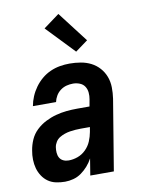

<svg xmlns="http://www.w3.org/2000/svg" viewBox="-88 -839 675 907"><g transform="rotate(-10 250.0 -385.0)"><path d="M150 8Q128 8 107 3.5Q86 -1 69.5 -12.5Q53 -24 41.5 -41.5Q30 -59 24.5 -79Q19 -99 18.5 -121Q18 -143 22 -164Q26 -190 37 -215Q48 -240 68 -259Q88 -278 112.5 -290.5Q137 -303 163 -310Q189 -317 214.5 -319.5Q240 -322 266 -322H325L331 -355Q334 -371 332.5 -387.5Q331 -404 322.5 -417Q314 -430 298.5 -436Q283 -442 267 -442Q251 -442 235.5 -438Q220 -434 206.5 -424Q193 -414 184.5 -399.5Q176 -385 173 -370H62Q66 -393 75.5 -415.5Q85 -438 99.5 -458Q114 -478 133 -494Q152 -510 174.5 -520Q197 -530 220.5 -534Q244 -538 267 -538Q294 -538 320.5 -533.5Q347 -529 369.5 -517.5Q392 -506 409 -487Q426 -468 435 -444Q444 -420 444.5 -393Q445 -366 441 -339L385 0H272L285 -80Q275 -61 260.5 -44.5Q246 -28 228.5 -15.5Q211 -3 190.5 2.5Q170 8 150 8ZM184 -88Q206 -88 228 -96Q250 -104 267 -121Q284 -138 293 -159.5Q302 -181 306 -203L310 -226H266Q253 -226 240 -225Q227 -224 214 -222Q201 -220 188 -215.5Q175 -211 163.5 -204Q152 -197 144.5 -185Q137 -173 135 -160Q133 -147 134 -133.5Q135 -120 141 -109.5Q147 -99 158.5 -93.5Q170 -88 184 -88ZM308 -588 180 -722 256 -778 368 -632Z"/></g></svg>

Font: Iosevka Curly Oblique
Style: Bold
Weight: 700
Italic angle: -9°
Monospace: yes
Designer: Belleve Invis
Foundry: Belleve Invis
Version: Version 11.1.0; ttfautohint (v1.8.3)